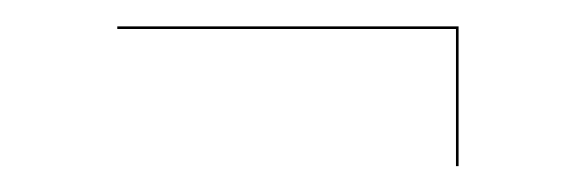

<svg xmlns="http://www.w3.org/2000/svg" viewBox="-20 -342 441 147"><path d="M331.1 -321.8V-214.8H329.1V-319.8H69.8V-321.8Z"/></svg>

Font: Fira Sans Compressed Two
Style: Regular
Weight: 100
Width: 1
Designer: Carrois Corporate & Edenspiekermann AG
Foundry: Carrois Corporate GbR & Edenspiekermann AG
Version: Version 4.203;PS 004.203;hotconv 1.0.88;makeotf.lib2.5.64775